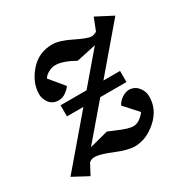

<svg xmlns="http://www.w3.org/2000/svg" viewBox="-145 -615 725 749"><g transform="rotate(-30 217.0 -240.5)"><path d="M358 -222H240L111 -71L195 -93Q201 -91 225 -80.5Q249 -70 266.5 -64.5Q284 -59 296 -59Q323 -59 349 -92L294 -153Q303 -170 319.5 -180.5Q336 -191 350 -191Q375 -191 391 -172Q407 -153 407 -129Q407 -71 360.5 -29.5Q314 12 262 12Q230 12 178.5 -9.5Q127 -31 104 -31Q88 -31 78 -21L53 26L-16 -11L164 -222H90V-272H207L323 -408L235 -389Q183 -418 150 -418Q136 -418 120 -410Q104 -402 96 -389L149 -325Q143 -315 127.5 -303.5Q112 -292 94 -292Q68 -292 53.5 -310.5Q39 -329 39 -351Q39 -402 78.5 -448Q118 -494 180 -494Q212 -494 262 -469Q312 -444 330 -444Q339 -444 353 -451L375 -507L450 -468L283 -272H358Z"/></g></svg>

Font: Veleka
Style: Italic
Weight: 400
Italic angle: -12°
Designer: Stefan Peev, Context Ltd, 2016; SIL International, 1997-2014.
Foundry: Stefan Peev, Context Ltd, 2016
Version: Version 1.000